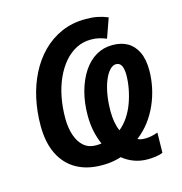

<svg xmlns="http://www.w3.org/2000/svg" viewBox="-112 -827 921 970"><g transform="rotate(-15 349.0 -342.0)"><path d="M543 41Q504 41 471 28.5Q438 16 413 -5Q397 0 380.5 3.5Q364 7 347 8.5Q330 10 312 10Q234 10 178.5 -21.5Q123 -53 93 -114Q63 -175 63 -263Q63 -335 77.5 -402.5Q92 -470 121.5 -528.5Q151 -587 194.5 -631Q238 -675 295 -700Q352 -725 422 -725Q456 -725 483.5 -719.5Q511 -714 537 -703L501 -601Q484 -608 464.5 -613Q445 -618 421 -618Q379 -618 344 -600Q309 -582 281 -549.5Q253 -517 233 -472.5Q213 -428 203 -376Q193 -324 193 -267Q193 -218 206 -178.5Q219 -139 244.5 -117Q270 -95 307 -95Q316 -95 323.5 -95.5Q331 -96 337 -97Q323 -128 314.5 -166.5Q306 -205 306 -250Q306 -319 322 -376.5Q338 -434 366 -476Q394 -518 432.5 -540.5Q471 -563 518 -563Q564 -563 596.5 -544.5Q629 -526 647.5 -488Q666 -450 666 -392Q666 -347 656.5 -302Q647 -257 628.5 -215Q610 -173 582.5 -136.5Q555 -100 518 -72Q527 -67 536.5 -65.5Q546 -64 558 -64Q575 -64 591 -67.5Q607 -71 624 -77L622 28Q607 35 585 38Q563 41 543 41ZM442 -138Q468 -159 488 -189Q508 -219 521 -254.5Q534 -290 541 -327.5Q548 -365 548 -399Q548 -431 539 -448Q530 -465 511 -465Q494 -465 478 -448Q462 -431 449.5 -400.5Q437 -370 430 -329.5Q423 -289 423 -241Q423 -210 428 -183.5Q433 -157 442 -138Z"/></g></svg>

Font: Noto Sans Display SemiBold
Style: Italic
Weight: 600
Italic angle: -12°
Designer: Monotype Design Team
Foundry: Monotype Imaging Inc.
Version: Version 2.003